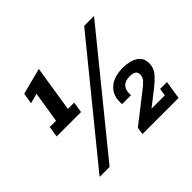

<svg xmlns="http://www.w3.org/2000/svg" viewBox="-139 -771 951 951"><g transform="rotate(-45 337.0 -295.5)"><path d="M57 -292 66 -349H110L136 -512L84 -498L93 -555L231 -591L193 -349H237L228 -292ZM66 0 541 -583H610L136 0ZM366 0 372 -38 518 -152Q543 -171 555 -184.5Q567 -198 567 -217Q567 -232 556.5 -239.5Q546 -247 523 -247Q493 -247 477.5 -232Q462 -217 462 -190Q462 -186 462 -182.5Q462 -179 462 -176H400Q399 -180 399 -184Q399 -188 399 -192Q399 -242 433 -271.5Q467 -301 529 -301Q578 -301 608 -282Q638 -263 638 -224Q638 -192 618.5 -168.5Q599 -145 566 -119L447 -26L427 -57H580L586 -96H634L619 0Z"/></g></svg>

Font: Rokkitt SemiBold
Style: Italic
Weight: 600
Italic angle: -9°
Designer: Vernon Adams
Foundry: Vernon Adams
Version: Version 3.103